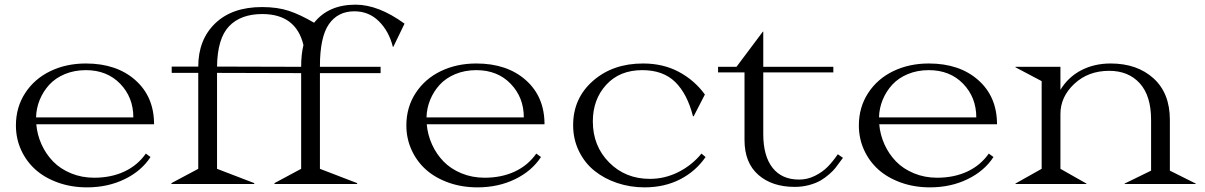

<svg xmlns="http://www.w3.org/2000/svg" viewBox="-20 -785 5142 819"><path d="M47.9 -250Q47.9 -327.6 87.6 -388.4Q127.4 -449.2 195.1 -481.7Q262.7 -514.2 346.2 -514.2Q477.1 -514.2 557.1 -443.4Q637.2 -372.6 637.2 -254.9H134.8Q138.7 -210 157.2 -168.9Q175.8 -127.9 206.5 -96.2Q237.3 -64.5 283 -45.7Q328.6 -26.9 381.8 -26.9Q453.6 -26.9 510.3 -53.2Q566.9 -79.6 602.1 -129.9L622.1 -115.2Q583 -55.2 511.2 -20.5Q439.5 14.2 351.1 14.2Q284.2 14.2 227.1 -6.3Q169.9 -26.9 130.9 -62Q91.8 -97.2 69.8 -145.8Q47.9 -194.3 47.9 -250ZM133.8 -284.2H548.8Q548.8 -369.6 492.7 -427.7Q436.5 -485.8 346.2 -485.8Q297.4 -485.8 256.8 -469Q216.3 -452.1 190.2 -423.6Q164.1 -395 149.4 -359.1Q134.8 -323.2 133.8 -284.2Z M712.4 -474.1V-501H825.7Q825.7 -615.7 897.9 -685.3Q970.2 -754.9 1097.7 -754.9Q1164.1 -754.9 1212.9 -738.5Q1261.7 -722.2 1319.8 -688Q1381.3 -765.1 1496.6 -765.1Q1594.2 -765.1 1705.6 -684.1L1657.7 -585H1655.8Q1639.6 -650.9 1596.7 -693.8Q1553.7 -736.8 1491.7 -736.8Q1420.9 -736.8 1382.8 -681.6Q1344.7 -626.5 1344.7 -502V-500H1603.5V-473.1H1344.7V-64.9L1503.4 -3.9V0H1150.9V-3.9L1264.6 -64.9V-473.1L905.8 -474.1V-64.9L1064.5 -3.9V0H711.4V-3.9L825.7 -64.9V-474.1ZM905.8 -501 1264.6 -500Q1264.6 -553.2 1274.4 -592.8Q1242.7 -725.1 1098.6 -725.1Q1006.8 -725.1 957 -672.9Q907.2 -620.6 905.8 -501Z M1713.4 -250Q1713.4 -327.6 1753.2 -388.4Q1793 -449.2 1860.6 -481.7Q1928.2 -514.2 2011.7 -514.2Q2142.6 -514.2 2222.7 -443.4Q2302.7 -372.6 2302.7 -254.9H1800.3Q1804.2 -210 1822.8 -168.9Q1841.3 -127.9 1872.1 -96.2Q1902.8 -64.5 1948.5 -45.7Q1994.1 -26.9 2047.4 -26.9Q2119.1 -26.9 2175.8 -53.2Q2232.4 -79.6 2267.6 -129.9L2287.6 -115.2Q2248.5 -55.2 2176.8 -20.5Q2105 14.2 2016.6 14.2Q1949.7 14.2 1892.6 -6.3Q1835.4 -26.9 1796.4 -62Q1757.3 -97.2 1735.4 -145.8Q1713.4 -194.3 1713.4 -250ZM1799.3 -284.2H2214.4Q2214.4 -369.6 2158.2 -427.7Q2102.1 -485.8 2011.7 -485.8Q1962.9 -485.8 1922.4 -469Q1881.8 -452.1 1855.7 -423.6Q1829.6 -395 1814.9 -359.1Q1800.3 -323.2 1799.3 -284.2Z M2936 -289.1Q2911.6 -384.8 2860.1 -435.3Q2808.6 -485.8 2719.7 -485.8Q2623 -485.8 2565.9 -423.3Q2508.8 -360.8 2508.8 -267.1Q2508.8 -162.1 2578.4 -92Q2647.9 -22 2752 -22Q2816.4 -22 2874.3 -51.3Q2932.1 -80.6 2972.2 -129.9L2989.7 -115.2Q2947.3 -53.7 2880.6 -19.8Q2814 14.2 2729 14.2Q2668 14.2 2612.8 -4.4Q2557.6 -22.9 2515.9 -56.4Q2474.1 -89.8 2449.5 -140.4Q2424.8 -190.9 2424.8 -251Q2424.8 -365.7 2509.3 -439.9Q2593.8 -514.2 2723.1 -514.2Q2809.1 -514.2 2876 -478.3Q2942.9 -442.4 2986.8 -381.8L2939 -289.1Z M3575.7 -111.8Q3573.2 -108.9 3563.2 -95Q3553.2 -81.1 3543.9 -69.1Q3534.7 -57.1 3516.8 -41.5Q3499 -25.9 3479.5 -14.6Q3460 -3.4 3431.2 4.4Q3402.3 12.2 3369.6 12.2Q3273.4 12.2 3214.6 -39.3Q3155.8 -90.8 3155.8 -188V-476.1H3043V-500H3121.6L3233.9 -649.9H3235.8V-500H3534.7V-476.1H3235.8V-212.9Q3235.8 -119.6 3275.4 -69.3Q3314.9 -19 3388.7 -19Q3423.8 -19 3455.6 -34.7Q3487.3 -50.3 3509.5 -72.5Q3531.7 -94.7 3553.7 -127Z M3643.6 -250Q3643.6 -327.6 3683.3 -388.4Q3723.1 -449.2 3790.8 -481.7Q3858.4 -514.2 3941.9 -514.2Q4072.8 -514.2 4152.8 -443.4Q4232.9 -372.6 4232.9 -254.9H3730.5Q3734.4 -210 3752.9 -168.9Q3771.5 -127.9 3802.2 -96.2Q3833 -64.5 3878.7 -45.7Q3924.3 -26.9 3977.5 -26.9Q4049.3 -26.9 4106 -53.2Q4162.6 -79.6 4197.8 -129.9L4217.8 -115.2Q4178.7 -55.2 4106.9 -20.5Q4035.2 14.2 3946.8 14.2Q3879.9 14.2 3822.8 -6.3Q3765.6 -26.9 3726.6 -62Q3687.5 -97.2 3665.5 -145.8Q3643.6 -194.3 3643.6 -250ZM3729.5 -284.2H4144.5Q4144.5 -369.6 4088.4 -427.7Q4032.2 -485.8 3941.9 -485.8Q3893.1 -485.8 3852.5 -469Q3812 -452.1 3785.9 -423.6Q3759.8 -395 3745.1 -359.1Q3730.5 -323.2 3729.5 -284.2Z M4311.5 -498V-500H4503.4V-401.9Q4536.6 -456.5 4592.3 -485.4Q4647.9 -514.2 4717.3 -514.2Q4830.6 -514.2 4900.4 -450.9Q4970.2 -387.7 4970.2 -273.9V-57.1L5080.6 -2V0H4777.3V-2L4890.1 -57.1V-273.9Q4890.1 -376.5 4841.8 -429.7Q4793.5 -482.9 4711.4 -482.9Q4622.1 -482.9 4562.7 -427.5Q4503.4 -372.1 4503.4 -298.8V-64.9L4614.3 -2V0H4311.5V-2L4423.3 -64.9V-439Z"/></svg>

Font: Messapia
Style: Regular
Weight: 400
Designer: Luca Marsano
Foundry: Collletttivo
Version: Version 1.000;FEAKit 1.0